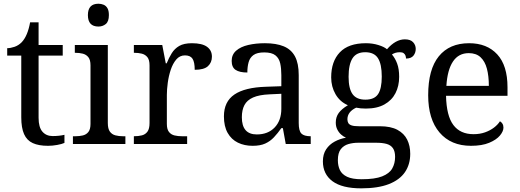

<svg xmlns="http://www.w3.org/2000/svg" viewBox="-20 -780 2819 1040"><path d="M240.2 9.8Q189.5 9.8 157.5 -4.9Q125.5 -19.5 110.4 -53.5Q95.2 -87.4 95.2 -145V-479H19V-519Q37.1 -519 58.6 -526.4Q80.1 -533.7 97.2 -550.8Q129.9 -585 143.1 -659.2H189V-536.1H319.8V-479H189V-142.1Q189 -90.8 209.7 -66.9Q230.5 -43 265.1 -43Q300.8 -43 329.1 -49.8V-5.9Q315.4 0.5 289.8 5.1Q264.2 9.8 240.2 9.8Z M513.2 -636.2Q456.1 -636.2 456.1 -698.2Q456.1 -759.8 513.2 -759.8Q528.3 -759.8 541.5 -754.2Q554.7 -748.5 562.3 -735.1Q569.8 -721.7 569.8 -698.2Q569.8 -663.6 553 -649.9Q536.1 -636.2 513.2 -636.2ZM659.2 0H375V-42H388.2Q410.2 -42 428.7 -46.4Q447.3 -50.8 458.7 -65.2Q470.2 -79.6 470.2 -108.9V-425.8Q470.2 -455.6 458.7 -470Q447.3 -484.4 428.7 -489.3Q410.2 -494.1 385.3 -494.1V-536.1H564V-113.8Q564 -82.5 575.2 -67.1Q586.4 -51.8 605 -46.9Q623.5 -42 646 -42H659.2Z M993.7 0H705.1V-42Q730.5 -42 749 -46.9Q767.6 -51.8 778.8 -67.1Q790 -82.5 790 -113.8V-425.8Q790 -455.6 778.6 -470Q767.1 -484.4 748.5 -489.3Q730 -494.1 705.1 -494.1V-536.1H858.9L877.9 -437H882.8Q895 -467.3 910.4 -491.9Q925.8 -516.6 950.9 -531.2Q976.1 -545.9 1020 -545.9Q1074.7 -545.9 1101.3 -526.6Q1127.9 -507.3 1127.9 -473.1Q1127.9 -441.4 1106.4 -421.6Q1085 -401.9 1034.7 -401.9Q1034.7 -443.4 1022.9 -461.7Q1011.2 -480 981.9 -480Q953.6 -480 934.8 -457.8Q916 -435.5 904.8 -401.9Q893.6 -368.2 888.7 -331.5Q883.8 -294.9 883.8 -266.1V-108.9Q883.8 -79.6 895.3 -65.2Q906.7 -50.8 925.3 -46.4Q943.8 -42 965.8 -42H993.7Z M1348.1 9.8Q1303.7 9.8 1268.6 -7.3Q1233.4 -24.4 1213.1 -60.1Q1192.9 -95.7 1192.9 -149.9Q1192.9 -229.5 1249.8 -268.1Q1306.6 -306.6 1420.9 -310.1L1503.9 -313V-373Q1503.9 -409.2 1497.8 -436.8Q1491.7 -464.4 1471.9 -480.2Q1452.1 -496.1 1411.1 -496.1Q1372.6 -496.1 1353 -481.9Q1333.5 -467.8 1326.7 -443.1Q1319.8 -418.5 1319.8 -387.2Q1277.8 -387.2 1256.3 -401.4Q1234.9 -415.5 1234.9 -450.2Q1234.9 -484.4 1259.3 -505.6Q1283.7 -526.9 1324.7 -536.4Q1365.7 -545.9 1415 -545.9Q1476.1 -545.9 1516.8 -529.1Q1557.6 -512.2 1577.9 -474.4Q1598.1 -436.5 1598.1 -373V-113.8Q1598.1 -71.8 1612.3 -56.9Q1626.5 -42 1663.1 -42V0H1527.8L1512.2 -85.9H1503.9Q1483.9 -57.6 1463.6 -36.1Q1443.4 -14.6 1416.5 -2.4Q1389.6 9.8 1348.1 9.8ZM1371.1 -51.8Q1431.6 -51.8 1467.8 -89.6Q1503.9 -127.4 1503.9 -190.9V-272L1439.9 -269Q1383.8 -266.6 1350.8 -252Q1317.9 -237.3 1304 -210.7Q1290 -184.1 1290 -145Q1290 -51.8 1371.1 -51.8Z M1937 240.2Q1833 240.2 1781 201.7Q1729 163.1 1729 94.2Q1729 55.2 1746.6 28.8Q1764.2 2.4 1792.5 -12.9Q1820.8 -28.3 1854 -34.2Q1840.3 -40 1827.9 -51Q1815.4 -62 1807.1 -78.4Q1798.8 -94.7 1798.8 -116.2Q1798.8 -146 1814.7 -168Q1830.6 -189.9 1864.3 -210Q1820.8 -229 1797.4 -269.8Q1773.9 -310.5 1773.9 -360.8Q1773.9 -447.3 1820.8 -496.6Q1867.7 -545.9 1961.9 -545.9Q1998 -545.9 2029.5 -536.1Q2061 -526.4 2076.2 -513.2Q2123 -566.9 2172.9 -566.9Q2203.1 -566.9 2217.5 -551.5Q2231.9 -536.1 2231.9 -515.1Q2231.9 -494.1 2219.5 -478.5Q2207 -462.9 2179.2 -462.9Q2179.2 -470.7 2176.5 -478.5Q2173.8 -486.3 2166.7 -491.7Q2159.7 -497.1 2146 -497.1Q2120.6 -497.1 2103 -484.9Q2120.6 -464.4 2131.3 -435.5Q2142.1 -406.7 2142.1 -363.8Q2142.1 -314.5 2122.3 -275.6Q2102.5 -236.8 2062.5 -214.4Q2022.5 -191.9 1961.9 -191.9Q1931.6 -191.9 1909.2 -196.8Q1861.8 -174.3 1861.8 -133.8Q1861.8 -122.1 1866.7 -113.5Q1871.6 -105 1884.8 -100.6Q1897.9 -96.2 1923.8 -96.2H2037.1Q2096.7 -96.2 2132.8 -76.7Q2168.9 -57.1 2185.5 -23.7Q2202.1 9.8 2202.1 53.2Q2202.1 110.4 2173.6 152.3Q2145 194.3 2086.2 217.3Q2027.3 240.2 1937 240.2ZM1959 -240.2Q2007.8 -240.2 2027.8 -270Q2047.9 -299.8 2047.9 -365.2Q2047.9 -432.6 2027.3 -464.8Q2006.8 -497.1 1958 -497.1Q1910.2 -497.1 1889.2 -463.9Q1868.2 -430.7 1868.2 -363.8Q1868.2 -300.3 1889.6 -270.3Q1911.1 -240.2 1959 -240.2ZM1939 190.9Q2010.7 190.9 2050 175.3Q2089.4 159.7 2104.7 132.3Q2120.1 105 2120.1 69.8Q2120.1 39.6 2108.4 22.7Q2096.7 5.9 2074 -0.5Q2051.3 -6.8 2018.1 -6.8H1919.9Q1892.1 -6.8 1866.9 0.5Q1841.8 7.8 1825.9 28.1Q1810.1 48.3 1810.1 87.9Q1810.1 117.7 1821 140.9Q1832 164.1 1860.1 177.5Q1888.2 190.9 1939 190.9Z M2531.2 9.8Q2422.4 9.8 2360.8 -62.3Q2299.3 -134.3 2299.3 -264.2Q2299.3 -404.3 2356.9 -475.1Q2414.6 -545.9 2521 -545.9Q2617.7 -545.9 2673.3 -485.6Q2729 -425.3 2729 -307.1V-261.2H2396Q2398.4 -152.3 2435.8 -102.8Q2473.1 -53.2 2544.9 -53.2Q2579.6 -53.2 2607.4 -63.2Q2635.3 -73.2 2655.8 -88.9Q2676.3 -104.5 2688 -123Q2695.3 -119.6 2701.2 -110.6Q2707 -101.6 2707 -88.9Q2707 -68.8 2688 -45.9Q2668.9 -22.9 2629.9 -6.6Q2590.8 9.8 2531.2 9.8ZM2627.9 -314.9Q2627.9 -368.2 2617.4 -408Q2606.9 -447.8 2583 -470Q2559.1 -492.2 2519 -492.2Q2463.9 -492.2 2433.6 -446.8Q2403.3 -401.4 2397.9 -314.9Z"/></svg>

Font: Satisar Sharada
Style: Regular
Weight: 400
Designer: Vinodh Rajan & Sunil Mahnoori
Version: 2.2